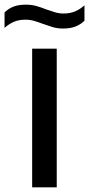

<svg xmlns="http://www.w3.org/2000/svg" viewBox="-58 -804 383 824"><path d="M80 0V-595H185.5V0ZM213 -681.5Q188 -681.5 166.8 -688Q145.5 -694.5 125 -702Q107 -709 89 -714.2Q71 -719.5 51.5 -719.5Q23.5 -719.5 2.5 -710.8Q-18.5 -702 -38.5 -684.5V-750.5Q-21.5 -767.5 0.5 -775.8Q22.5 -784 53 -784Q78 -784 99.5 -777.8Q121 -771.5 141 -763.5Q159.5 -757 177.5 -751.5Q195.5 -746 214.5 -746Q242.5 -746 263.5 -754.8Q284.5 -763.5 304.5 -781V-715Q287.5 -698.5 265.5 -690Q243.5 -681.5 213 -681.5Z"/></svg>

Font: Encode Sans SC Medium
Style: Regular
Weight: 500
Version: Version 3.002